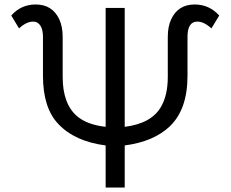

<svg xmlns="http://www.w3.org/2000/svg" viewBox="-20 -821 1040 866"><path d="M456.5 24.9V-165Q316.4 -183.1 242.2 -262.7Q173.8 -335.4 173.8 -479V-654.8Q173.8 -685.1 163.6 -703.1Q151.4 -723.6 129.9 -723.6Q99.1 -723.6 65.9 -692.9L30.8 -751Q74.7 -800.8 141.1 -800.8Q216.3 -800.8 247.6 -733.4Q262.7 -700.2 262.7 -654.8V-474.1Q262.7 -352.5 327.6 -296.9Q373 -258.3 456.5 -249V-785.2H542.5V-249Q663.1 -263.7 706.5 -339.8Q736.8 -392.1 736.8 -474.1V-654.8Q736.8 -701.2 752 -733.9Q783.2 -800.8 857.9 -800.8Q923.8 -800.8 968.8 -751L933.6 -692.9Q899.9 -723.6 870.1 -723.6Q825.7 -723.6 825.7 -654.8V-479Q825.7 -327.1 745.6 -251Q673.3 -182.1 542.5 -165V24.9Z"/></svg>

Font: BIZ UDPGothic
Style: Regular
Weight: 400
Designer: TypeBank Co., Ltd.
Foundry: Morisawa Inc.
Version: Version 1.051